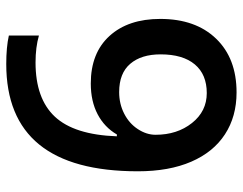

<svg xmlns="http://www.w3.org/2000/svg" viewBox="-101 -662 773 611"><g transform="rotate(-90 285.5 -356.5)"><path d="M45.9 -304.2Q45.9 -723.1 387.2 -723.1Q440.9 -723.1 478 -714.8V-619.1Q440.9 -629.9 392.1 -629.9Q277.3 -629.9 219.7 -568.4Q162.1 -506.8 157.2 -371.1H163.1Q186 -410.6 227.5 -432.4Q269 -454.1 325.2 -454.1Q422.4 -454.1 476.6 -394.5Q530.8 -335 530.8 -232.9Q530.8 -120.6 468 -55.4Q405.3 9.8 296.9 9.8Q220.2 9.8 163.6 -27.1Q106.9 -64 76.4 -134.5Q45.9 -205.1 45.9 -304.2ZM294.9 -85Q354 -85 386 -123Q418 -161.1 418 -231.9Q418 -293.5 387.9 -328.6Q357.9 -363.8 297.9 -363.8Q260.7 -363.8 229.5 -347.9Q198.2 -332 180.2 -304.4Q162.1 -276.9 162.1 -248Q162.1 -179.2 199.5 -132.1Q236.8 -85 294.9 -85Z"/></g></svg>

Font: f4411469720       
Style: Regular
Weight: 600
Foundry: Ascender Corporation
Version: Version 1.10